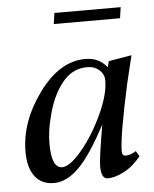

<svg xmlns="http://www.w3.org/2000/svg" viewBox="-48 -648 561 699"><g transform="rotate(-5 233.0 -298.5)"><path d="M276.9 -399.9Q222.7 -399.9 185.5 -352.5Q148.4 -305.2 130.9 -231.9Q117.2 -180.7 117.2 -132.8Q117.7 -45.4 155.8 -44.9Q184.6 -44.9 229.5 -98.6Q273.9 -152.3 307.1 -224.6Q340.3 -296.9 339.8 -346.2Q339.8 -369.1 321.8 -384.8Q303.7 -400.4 276.9 -399.9ZM390.1 -66.9Q408.2 -66.9 428.2 -80.1L439.9 -60.1Q410.2 -23.9 376.5 -6.8Q342.8 10.3 317.9 9.8Q293.9 9.8 293.9 -36.1Q293.9 -64.9 314.9 -187Q257.8 -79.1 212.9 -34.7Q168 9.8 122.1 9.8Q76.2 9.8 51.8 -22.5Q27.8 -55.2 27.8 -111.8Q27.8 -221.7 104 -326.2Q180.2 -430.7 274.9 -430.2Q323.7 -430.2 353 -393.1L358.9 -415L442.9 -429.2L418.9 -330.1Q377 -139.2 377 -84Q377 -66.9 390.1 -66.9ZM418.9 -606.9 413.1 -566.9H170.9L176.8 -606.9Z"/></g></svg>

Font: Unna-Italic
Style: Italic
Weight: 400
Italic angle: -8°
Designer: Jorge de Buen U.
Foundry: Omnibus-Type
Version: Version 2.006;PS 002.006;hotconv 1.0.70;makeotf.lib2.5.58329